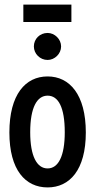

<svg xmlns="http://www.w3.org/2000/svg" viewBox="-20 -810 415 839"><path d="M82 -714H292V-790H82ZM188 -548C219 -548 247 -575 247 -607C247 -639 219 -666 188 -666C154 -666 128 -640 128 -607C128 -575 155 -548 188 -548ZM188 9C284 9 355 -67 355 -231C355 -397 284 -476 188 -476C91 -476 21 -397 21 -231C21 -67 91 9 188 9ZM188 -74C141 -74 112 -128 112 -232C112 -341 142 -392 188 -392C235 -392 263 -341 263 -232C263 -128 235 -74 188 -74Z"/></svg>

Font: Inconsolata Condensed
Style: Bold
Weight: 700
Width: 3
Monospace: yes
Designer: Raph Levien, Cyreal, Brenton Simpson
Foundry: Raph Levien, Cyreal, Google
Version: Version 3.100